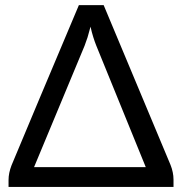

<svg xmlns="http://www.w3.org/2000/svg" viewBox="-20 -737 718 757"><path d="M114.3 -78.1Q224.6 -78.1 554.7 -78.1Q505.9 -198.2 359.4 -557.6Q353.5 -572.3 347.7 -590.8Q341.8 -609.4 336.9 -631.8Q331.1 -609.4 325.2 -589.8Q319.3 -571.3 313.5 -556.6Q247.1 -397.5 114.3 -78.1ZM652.3 -86.9Q658.2 -72.3 661.1 -57.6Q664.1 -43.9 664.1 -28.3Q664.1 -18.6 664.1 0Q502 0 13.7 0Q13.7 -1 13.7 -4.9Q13.7 -10.7 13.7 -27.3Q13.7 -54.7 25.4 -85Q113.3 -295.9 291 -716.8Q315.4 -716.8 388.7 -716.8Q455.1 -559.6 652.3 -86.9Z"/></svg>

Font: Lato
Style: Regular
Weight: 400
Designer: Lukasz Dziedzic with Adam Twardoch and Botio Nikoltchev
Version: Version 2.015; 2015-08-06; http://www.latofonts.com/